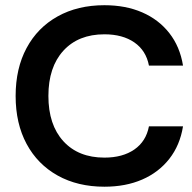

<svg xmlns="http://www.w3.org/2000/svg" viewBox="-20 -705 737 737"><path d="M380.8 11.7Q278.3 11.7 201.3 -31.2Q124.2 -74.2 82.1 -152.5Q40 -230.8 40 -336.7Q40 -442.5 82.1 -520.8Q124.2 -599.2 201.3 -642.1Q278.3 -685 380.8 -685Q462.5 -685 525.8 -657.5Q589.2 -630 630 -577.9Q670.8 -525.8 682.5 -453.3H551.7Q540.8 -510.8 495.8 -542.1Q450.8 -573.3 380.8 -573.3Q280.8 -573.3 223.3 -510.4Q165.8 -447.5 165.8 -336.7Q165.8 -225.8 223.3 -162.9Q280.8 -100 380.8 -100Q450.8 -100 495.8 -131.2Q540.8 -162.5 551.7 -220H682.5Q670.8 -147.5 630 -95.4Q589.2 -43.3 525.8 -15.8Q462.5 11.7 380.8 11.7Z"/></svg>

Font: Funnel Display SemiBold
Style: Regular
Weight: 600
Designer: NORD ID, Kristian Moeller
Foundry: Dicotype
Version: Version 1.000